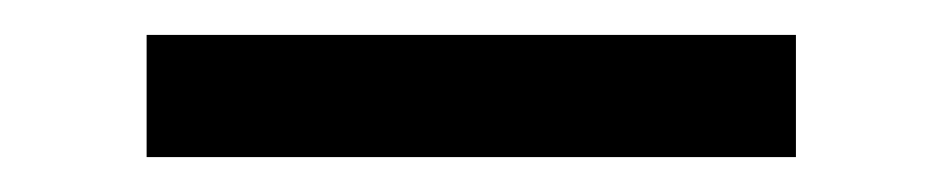

<svg xmlns="http://www.w3.org/2000/svg" viewBox="-20 -20 540 110"><path d="M436 70H64V0H436Z"/></svg>

Font: HulyMono
Style: Regular
Weight: 400
Monospace: yes
Designer: Belleve Invis
Foundry: Belleve Invis
Version: Version 33.2.5; ttfautohint (v1.8.4)